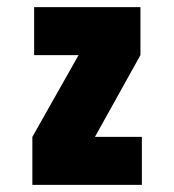

<svg xmlns="http://www.w3.org/2000/svg" viewBox="-20 -520 490 540"><path d="M71 0V-135L201 -365H76V-500H375V-365L247 -135H379V0Z"/></svg>

Font: Trispace Condensed ExtraBold
Style: Regular
Weight: 800
Width: 3
Designer: Tyler Finck
Foundry: Etcetera Type Company
Version: Version 1.210; ttfautohint (v1.8.3)